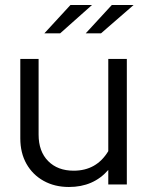

<svg xmlns="http://www.w3.org/2000/svg" viewBox="-20 -736 589 766"><path d="M255 10Q198 10 154 -14.5Q110 -39 85.5 -82.5Q61 -126 61 -184V-501H134V-199Q134 -132 172 -93.5Q210 -55 274 -55Q365 -55 412 -133V-501H486V0H412V-58Q353 10 255 10ZM157 -603 261 -716H347L220 -603ZM322 -603 426 -716H513L383 -603Z"/></svg>

Font: Red Hat Display VF
Style: Regular
Weight: 300
Designer: Pentagram, MCKL
Foundry: Pentagram, MCKL
Version: Version 1.023